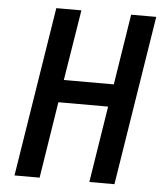

<svg xmlns="http://www.w3.org/2000/svg" viewBox="-52 -776 705 823"><g transform="rotate(5 300.0 -365.0)"><path d="M41 0H149L201 -329H415L363 0H471L587 -730H479L431 -426H216L265 -730H157Z"/></g></svg>

Font: JetBrains Mono SemiBold
Style: Italic
Weight: 472
Italic angle: -9°
Monospace: yes
Designer: Philipp Nurullin, Konstantin Bulenkov
Foundry: JetBrains
Version: Version 2.305